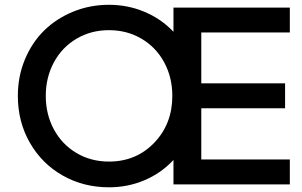

<svg xmlns="http://www.w3.org/2000/svg" viewBox="-20 -777 1274 809"><path d="M439 12.2Q332 12.2 244.4 -37.4Q156.7 -86.9 106 -175.3Q55.2 -263.7 55.2 -373Q55.2 -455.1 85 -526.6Q114.7 -598.1 166 -648.4Q217.3 -698.7 288.1 -727.8Q358.9 -756.8 439 -756.8Q518.6 -756.8 589.1 -727.1Q659.7 -697.3 710.9 -643.1V-745.1H1201.2V-640.1H828.1V-425.8H1181.2V-320.8H828.1V-105H1201.2V0H710.9V-103Q659.7 -47.9 589.4 -17.8Q519 12.2 439 12.2ZM439 -96.2Q553.7 -96.2 629.9 -175.5Q706.1 -254.9 706.1 -373Q706.1 -450.7 671.9 -514.2Q637.7 -577.6 576.4 -613.8Q515.1 -649.9 439 -649.9Q363.3 -649.9 302.2 -613.8Q241.2 -577.6 207 -514.2Q172.9 -450.7 172.9 -373Q172.9 -295.4 207 -231.9Q241.2 -168.5 302.2 -132.3Q363.3 -96.2 439 -96.2Z"/></svg>

Font: Plus Jakarta Sans SemiBold
Style: Regular
Weight: 600
Designer: Gumpita Rahayu
Foundry: Tokotype
Version: Version 2.006